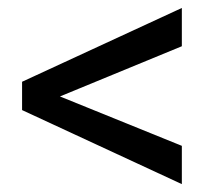

<svg xmlns="http://www.w3.org/2000/svg" viewBox="-20 -556 548 480"><path d="M434.6 -536.1 35.2 -351.6V-280.8L434.6 -95.7V-191.4L129.9 -314.9L434.6 -440.4Z"/></svg>

Font: Vazirmatn
Style: Regular
Weight: 400
Designer: Saber Rastikerdar
Foundry: Saber Rastikerdar
Version: Version 33.003